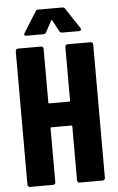

<svg xmlns="http://www.w3.org/2000/svg" viewBox="-59 -928 593 968"><g transform="rotate(-5 237.0 -443.5)"><path d="M292 -12V-285Q292 -290 287 -290H187Q182 -290 182 -285V-12Q182 -7 178.5 -3.5Q175 0 170 0H53Q48 0 44.5 -3.5Q41 -7 41 -12V-688Q41 -693 44.5 -696.5Q48 -700 53 -700H170Q175 -700 178.5 -696.5Q182 -693 182 -688V-416Q182 -411 187 -411H287Q292 -411 292 -416V-688Q292 -693 295.5 -696.5Q299 -700 304 -700H421Q426 -700 429.5 -696.5Q433 -693 433 -688V-12Q433 -7 429.5 -3.5Q426 0 421 0H304Q299 0 295.5 -3.5Q292 -7 292 -12ZM93 -775 158 -879Q162 -887 172 -887H294Q303 -887 308 -879L376 -776Q378 -773 378 -769Q378 -761 369 -761H282Q273 -761 268 -770L238 -826Q235 -831 232 -826L202 -770Q198 -761 187 -761H101Q94 -761 91.5 -764.5Q89 -768 93 -775Z"/></g></svg>

Font: Barlow Condensed
Style: Bold
Weight: 700
Width: 3
Designer: Jeremy Tribby
Foundry: Tribby Type
Version: Version 1.500